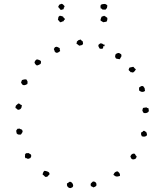

<svg xmlns="http://www.w3.org/2000/svg" viewBox="-20 -940 842 983"><path d="M391.6 -738.3Q395.5 -733.4 403.3 -728.5Q403.3 -725.6 404.3 -723.1Q405.3 -720.7 405.3 -717.8Q404.3 -710.9 398.4 -709Q392.6 -707 385.7 -706.1Q377 -712.9 375 -714.4Q373 -715.8 371.1 -716.8Q374 -723.6 373.5 -725.1Q373 -726.6 374 -727.5Q382.8 -736.3 386.2 -735.8Q389.6 -735.4 391.6 -738.3ZM516.6 -710.9Q513.7 -700.2 511.7 -702.6Q509.8 -705.1 507.8 -702.1Q509.8 -691.4 502.9 -690.4Q496.1 -689.5 490.2 -691.4Q487.3 -696.3 484.9 -700.7Q482.4 -705.1 484.4 -710.9Q492.2 -716.8 493.2 -717.8Q502.9 -718.8 509.8 -711.9ZM286.1 -693.4Q285.2 -689.5 286.1 -686Q287.1 -682.6 288.1 -678.7Q283.2 -675.8 279.3 -672.4Q275.4 -668.9 266.6 -669.9Q261.7 -675.8 259.8 -676.8Q257.8 -677.7 259.8 -678.7Q253.9 -689.5 256.8 -691.4Q259.8 -693.4 260.7 -698.2Q268.6 -702.1 274.4 -699.2Q280.3 -696.3 286.1 -693.4ZM592.8 -636.7Q585 -638.7 578.6 -639.2Q572.3 -639.6 570.3 -647.5Q568.4 -651.4 569.8 -654.8Q571.3 -658.2 572.3 -663.1Q585 -670.9 590.8 -668Q596.7 -665 600.6 -662.1Q602.5 -652.3 601.6 -651.4Q600.6 -650.4 599.6 -648.4Q594.7 -638.7 594.2 -638.7Q593.8 -638.7 592.8 -636.7ZM171.9 -635.7Q182.6 -632.8 187 -629.4Q191.4 -626 189.5 -619.1Q189.5 -614.3 187 -612.3Q184.6 -610.4 179.7 -608.4Q171.9 -604.5 168.9 -605Q166 -605.5 161.1 -611.3Q158.2 -615.2 157.2 -617.7Q156.2 -620.1 158.2 -625Q160.2 -629.9 166 -634.8ZM675.8 -585.9Q670.9 -576.2 667.5 -573.7Q664.1 -571.3 662.1 -569.3Q657.2 -568.4 654.8 -569.8Q652.3 -571.3 648.4 -570.3Q646.5 -575.2 642.6 -577.1Q638.7 -579.1 638.7 -584Q642.6 -594.7 643.6 -594.2Q644.5 -593.8 646.5 -594.7Q659.2 -596.7 660.6 -597.7Q662.1 -598.6 664.1 -596.7Q667 -593.8 668.9 -590.8Q670.9 -587.9 675.8 -585.9ZM87.9 -515.6Q89.8 -526.4 92.8 -530.3Q105.5 -534.2 108.4 -533.7Q111.3 -533.2 115.2 -533.2Q122.1 -523.4 121.1 -519Q120.1 -514.6 120.1 -509.8Q109.4 -503.9 104.5 -503.9Q99.6 -503.9 95.7 -504.9Q94.7 -508.8 92.3 -510.7Q89.8 -512.7 87.9 -515.6ZM722.7 -475.6Q717.8 -468.8 706.1 -469.7Q701.2 -470.7 698.2 -472.7Q695.3 -474.6 692.4 -476.6Q692.4 -482.4 691.9 -484.9Q691.4 -487.3 692.4 -492.2Q697.3 -495.1 701.2 -498Q705.1 -501 712.9 -499Q721.7 -488.3 721.2 -484.4Q720.7 -480.5 722.7 -475.6ZM91.8 -402.3Q91.8 -377.9 71.3 -377.9Q64.5 -384.8 62.5 -385.3Q60.5 -385.7 59.6 -387.7Q58.6 -390.6 59.6 -393.1Q60.5 -395.5 61.5 -399.4Q69.3 -406.2 71.3 -408.2Q73.2 -410.2 76.2 -410.2Q80.1 -409.2 83.5 -405.8Q86.9 -402.3 91.8 -402.3ZM740.2 -385.7Q741.2 -382.8 741.2 -378.4Q741.2 -374 742.2 -371.1Q735.4 -358.4 715.8 -361.3Q708 -372.1 709 -376Q710 -379.9 711.9 -386.7Q714.8 -388.7 719.7 -388.7Q724.6 -388.7 728.5 -390.6Q733.4 -386.7 740.2 -385.7ZM70.3 -281.2Q73.2 -280.3 76.2 -281.2Q79.1 -282.2 81.1 -281.2Q83 -279.3 86.9 -278.3Q90.8 -277.3 92.8 -275.4Q96.7 -269.5 95.7 -264.6Q89.8 -254.9 88.9 -253.4Q87.9 -252 85.9 -251Q74.2 -250 70.8 -252.4Q67.4 -254.9 65.4 -256.8Q61.5 -271.5 64.5 -273.9Q67.4 -276.4 70.3 -281.2ZM728.5 -264.6Q730.5 -258.8 731.9 -254.9Q733.4 -251 731.4 -246.1Q722.7 -237.3 706.1 -242.2Q704.1 -247.1 702.6 -250.5Q701.2 -253.9 703.1 -261.7Q705.1 -263.7 708.5 -264.6Q711.9 -265.6 712.9 -269.5Q718.8 -271.5 721.2 -268.6Q723.6 -265.6 728.5 -264.6ZM679.7 -139.6Q677.7 -128.9 672.9 -127Q666 -123 660.6 -124Q655.3 -125 653.3 -127Q648.4 -135.7 647.5 -137.7Q650.4 -148.4 657.7 -151.9Q665 -155.3 671.9 -151.4Q671.9 -146.5 674.8 -144.5Q677.7 -142.6 679.7 -139.6ZM113.3 -156.2Q117.2 -154.3 120.6 -155.8Q124 -157.2 126 -156.2Q131.8 -152.3 134.3 -151.4Q136.7 -150.4 138.7 -148.4Q140.6 -141.6 139.6 -138.7Q138.7 -135.7 135.7 -130.9L125 -127Q119.1 -127 116.7 -129.4Q114.3 -131.8 110.4 -129.9Q106.4 -137.7 107.9 -140.6Q109.4 -143.6 107.4 -147.5ZM224.6 -37.1Q221.7 -36.1 218.3 -34.7Q214.8 -33.2 210.9 -35.2Q203.1 -43.9 198.2 -45.9Q199.2 -57.6 207 -65.4Q214.8 -65.4 224.1 -61.5Q233.4 -57.6 233.4 -49.8Q233.4 -44.9 230 -43.5Q226.6 -42 224.6 -37.1ZM593.8 -39.1Q583 -36.1 578.6 -36.1Q574.2 -36.1 572.3 -37.1Q570.3 -38.1 566.9 -40.5Q563.5 -43 560.5 -44.9Q565.4 -55.7 568.4 -57.6Q578.1 -64.5 584 -61.5Q592.8 -53.7 593.8 -48.8Q594.7 -43.9 593.8 -39.1ZM458 19.5Q453.1 15.6 445.3 12.7Q445.3 9.8 444.3 6.8Q443.4 3.9 445.3 -1Q454.1 -9.8 455.1 -10.3Q456.1 -10.7 460 -10.7Q463.9 -10.7 465.3 -8.8Q466.8 -6.8 470.7 -5.9Q472.7 -2.9 473.6 2Q474.6 6.8 472.7 11.7Q467.8 16.6 458 19.5ZM322.3 -1Q327.1 -2 330.1 -4.9Q333 -7.8 337.9 -9.8Q348.6 -7.8 353 2.9Q357.4 13.7 349.6 19.5Q341.8 22.5 341.3 22.9Q340.8 23.4 335.9 22.5Q329.1 20.5 325.2 14.6Q321.3 6.8 322.8 4.4Q324.2 2 322.3 -1ZM310.5 -907.2Q309.6 -902.3 307.1 -900.9Q304.7 -899.4 306.6 -893.6Q298.8 -891.6 295.9 -890.1Q293 -888.7 289.1 -890.6Q281.2 -902.3 277.3 -904.3Q281.2 -909.2 282.2 -915Q287.1 -917 291.5 -919.4Q295.9 -921.9 301.8 -918Q307.6 -911.1 309.1 -910.2Q310.5 -909.2 310.5 -907.2ZM286.1 -859.4Q294.9 -858.4 296.9 -856.9Q298.8 -855.5 302.7 -855.5Q305.7 -848.6 308.1 -847.2Q310.5 -845.7 312.5 -843.8Q312.5 -838.9 309.1 -837.9Q305.7 -836.9 306.6 -832Q295.9 -829.1 293.5 -827.1Q291 -825.2 286.1 -827.1Q284.2 -832 281.2 -834Q278.3 -835.9 276.4 -839.8Q279.3 -849.6 278.8 -851.1Q278.3 -852.5 280.3 -854.5ZM517.6 -919.9Q525.4 -917 526.9 -914.6Q528.3 -912.1 530.3 -910.2Q528.3 -907.2 528.3 -903.3Q528.3 -899.4 526.4 -897.5Q524.4 -895.5 522 -893.1Q519.5 -890.6 518.6 -889.6Q510.7 -892.6 510.3 -891.6Q509.8 -890.6 507.8 -889.6Q503.9 -891.6 502.4 -894Q501 -896.5 496.1 -896.5Q492.2 -909.2 497.1 -916Q503.9 -919.9 517.6 -919.9ZM525.4 -829.1 508.8 -826.2Q501 -830.1 500 -831.5Q499 -833 496.1 -833Q494.1 -837.9 495.1 -840.8Q496.1 -843.8 497.1 -846.7Q499 -855.5 503.9 -856Q508.8 -856.4 512.7 -859.4Q521.5 -855.5 529.3 -848.6Q531.2 -837.9 525.4 -829.1Z"/></svg>

Font: Codystar
Style: Light
Weight: 300
Version: Version 1.000